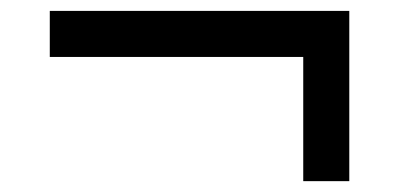

<svg xmlns="http://www.w3.org/2000/svg" viewBox="-20 -502 737 354"><path d="M539.1 -168V-397H71.8V-481.9H624V-168Z"/></svg>

Font: Clear Sans Medium
Style: Regular
Weight: 500
Foundry: Intel Corporation
Version: Version 1.00